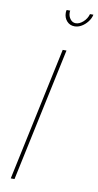

<svg xmlns="http://www.w3.org/2000/svg" viewBox="-101 -961 511 1004"><g transform="rotate(10 155.0 -459.0)"><path d="M184 -709H204L53 0H33ZM226 -858Q246 -858 265.5 -875.5Q285 -893 292 -918H310Q306 -898 292 -880Q278 -862 260 -851.5Q242 -841 223 -841Q198 -841 182 -859Q166 -877 166 -903Q166 -907 166.5 -910.5Q167 -914 168 -918H187Q186 -915 186 -912Q186 -909 186 -907Q186 -888 197.5 -873Q209 -858 226 -858Z"/></g></svg>

Font: Raleway Thin Thin
Style: Italic
Weight: 250
Italic angle: -12°
Version: Version 4.026